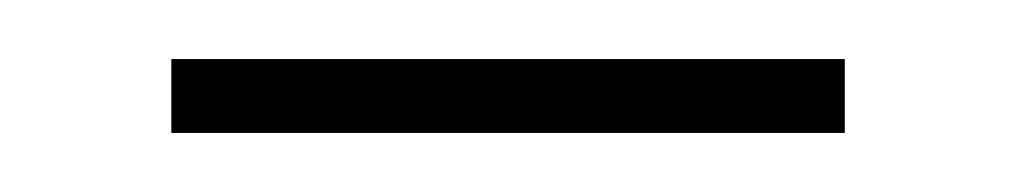

<svg xmlns="http://www.w3.org/2000/svg" viewBox="-20 -377 344 65"><path d="M38 -332V-357H266V-332Z"/></svg>

Font: Noto Sans Telugu UI ExtraCondensed Thin
Style: Regular
Weight: 100
Width: 2
Designer: Jelle Bosma - Monotype Design Team
Foundry: Monotype Imaging Inc.
Version: Version 2.006; ttfautohint (v1.8.4.7-5d5b)